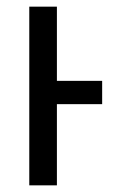

<svg xmlns="http://www.w3.org/2000/svg" viewBox="-20 -557 352 577"><path d="M151 -537V-314H287V-244H151V0H68V-537Z"/></svg>

Font: Avrile Sans Condensed
Style: Regular
Weight: 400
Width: 3
Designer: Monotype Design Team
Foundry: Monotype Imaging Inc.
Version: Version 2.001;September 10, 2019;FontCreator 11.5.0.2425 64-